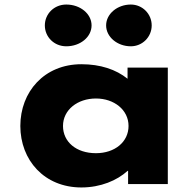

<svg xmlns="http://www.w3.org/2000/svg" viewBox="-20 -811 829 846"><path d="M272.1 -791C218.6 -791 177.6 -750 177.6 -699C177.6 -648 218.6 -607 272.1 -607C333.8 -607 383.5 -648 383.5 -699C383.5 -750 333.8 -791 272.1 -791ZM556.4 -791C497.2 -791 447.6 -750 447.6 -699C447.6 -648 497.2 -607 556.4 -607C607.4 -607 648.4 -648 648.4 -699C648.4 -750 607.4 -791 556.4 -791ZM69.6 -256C69.6 -406 174.6 -528 338.7 -528C422.2 -528 491.1 -505 542 -464V-513H719.4V0H544.4V-58H542C496 -16 423.4 15 338.7 15C174.6 15 69.6 -106 69.6 -256ZM257.6 -256C257.6 -186 315.7 -136 402.8 -136C486.3 -136 546.4 -186 546.4 -256C546.4 -327 482.7 -377 402.8 -377C321.7 -377 257.6 -327 257.6 -256Z"/></svg>

Font: Hussar
Style: BdSuprExt
Weight: 700
Foundry: Cannot Into Space Fonts
Version: Version 2.00